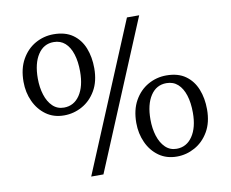

<svg xmlns="http://www.w3.org/2000/svg" viewBox="-81 -854 1151 958"><g transform="rotate(-10 494.5 -375.5)"><path d="M306 0 619.5 -751H681.5L368 0ZM227 -324Q174 -324 135.8 -351.5Q97.5 -379 76.5 -424.5Q55.5 -470 55.5 -524Q55.5 -590.5 81.8 -637Q108 -683.5 151 -707.8Q194 -732 243.5 -732Q303 -732 341 -705Q379 -678 397 -632.2Q415 -586.5 415 -530Q415 -463.5 388.2 -417.5Q361.5 -371.5 318.5 -347.8Q275.5 -324 227 -324ZM232.5 -362.5Q283 -362.5 312.8 -406.5Q342.5 -450.5 342.5 -526Q342.5 -576.5 330.5 -614.2Q318.5 -652 295.2 -672.8Q272 -693.5 237.5 -693.5Q187 -693.5 157.8 -649Q128.5 -604.5 128.5 -528Q128.5 -482.5 140.5 -444.8Q152.5 -407 175.8 -384.8Q199 -362.5 232.5 -362.5ZM745.5 -24Q692.5 -24 654 -51.5Q615.5 -79 594.8 -124.8Q574 -170.5 574 -224Q574 -290.5 600.2 -337Q626.5 -383.5 669.5 -407.8Q712.5 -432 762 -432Q821.5 -432 859.2 -405Q897 -378 915.2 -332.2Q933.5 -286.5 933.5 -230Q933.5 -163.5 906.5 -117.5Q879.5 -71.5 836.5 -47.8Q793.5 -24 745.5 -24ZM750.5 -62.5Q801 -62.5 831 -106.8Q861 -151 861 -226Q861 -276.5 849 -314.2Q837 -352 813.8 -373Q790.5 -394 756 -394Q705 -394 675.8 -349.5Q646.5 -305 646.5 -229Q646.5 -183 658.5 -145.2Q670.5 -107.5 693.8 -85Q717 -62.5 750.5 -62.5Z"/></g></svg>

Font: Merriweather 60pt Light
Style: Regular
Weight: 300
Version: Version 2.100